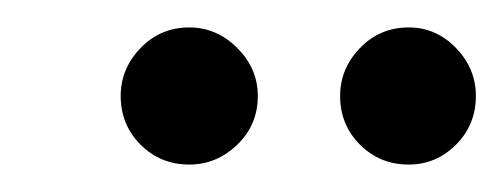

<svg xmlns="http://www.w3.org/2000/svg" viewBox="-20 -712 367 140"><path d="M118 -592Q97 -592 82.5 -606.5Q68 -621 68 -642Q68 -662 82.5 -677Q97 -692 118 -692Q138 -692 153 -677Q168 -662 168 -642Q168 -621 153 -606.5Q138 -592 118 -592ZM278 -592Q257 -592 242.5 -606.5Q228 -621 228 -642Q228 -662 242.5 -677Q257 -692 278 -692Q298 -692 312.5 -677Q327 -662 327 -642Q327 -621 312.5 -606.5Q298 -592 278 -592Z"/></svg>

Font: DM Sans 9pt
Style: Italic
Weight: 400
Italic angle: -10°
Designer: Colophon Foundry, Jonny Pinhorn
Foundry: Colophon Foundry
Version: Version 4.004